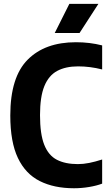

<svg xmlns="http://www.w3.org/2000/svg" viewBox="-20 -969 566 998"><path d="M364.5 9.5Q261 9.5 186.8 -27.8Q112.5 -65 73 -148Q33.5 -231 33.5 -368.5Q33.5 -568 123.8 -658.8Q214 -749.5 374.5 -749.5Q446.5 -749.5 511 -733V-608Q448 -624 386 -624Q321 -624 277 -600.2Q233 -576.5 210.5 -521.2Q188 -466 188 -370.5Q188 -272 210 -216.5Q232 -161 275.8 -138.5Q319.5 -116 385 -116Q413 -116 444.2 -122.2Q475.5 -128.5 511 -140V-14.5Q482 -3.5 443 3Q404 9.5 364.5 9.5ZM264.5 -797.5 340.5 -949H491.5L393.5 -797.5Z"/></svg>

Font: Encode Sans Cnd
Style: Bold
Weight: 700
Width: 3
Designer: Multiple Designers
Foundry: Impallari Type
Version: Version 3.002; ttfautohint (v1.8.3) -l 8 -r 50 -G 200 -x 14 